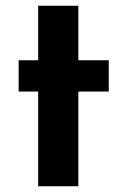

<svg xmlns="http://www.w3.org/2000/svg" viewBox="-20 -649 434 669"><path d="M113 -629H253V-439H359V-330H253V0H113V-330H45V-439H113Z"/></svg>

Font: Reem Kufi
Style: Bold
Weight: 700
Designer: Khaled Hosny
Version: Version 1.001